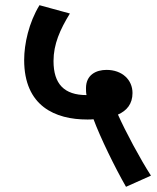

<svg xmlns="http://www.w3.org/2000/svg" viewBox="-20 -652 603 739"><path d="M465 67 561 24C519 -41 463 -146 434 -211C468 -226 490 -252 490 -294C490 -345 450 -383 390 -383C350 -383 311 -364 311 -313C311 -305 311 -295 313 -286C227 -286 186 -329 186 -417C186 -482 211 -538 249 -600L132 -632C91 -565 73 -483 73 -421C73 -243 193 -192 316 -192C324 -192 332 -192 340 -193C366 -123 422 -8 465 67Z"/></svg>

Font: Noto Sans SemiBold
Style: Italic
Weight: 600
Italic angle: -12°
Designer: Monotype Design Team
Foundry: Monotype Imaging Inc.
Version: Version 2.013